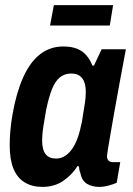

<svg xmlns="http://www.w3.org/2000/svg" viewBox="-20 -720 519 752"><path d="M146 12Q105 12 76 -6Q47 -24 32.5 -60Q18 -96 18 -150Q18 -177 20.5 -207.5Q23 -238 29 -272Q44 -357 70.5 -416.5Q97 -476 136.5 -507Q176 -538 228 -538Q260 -538 282 -529Q304 -520 318.5 -503Q333 -486 342 -463H348L378 -527H473L448 -393Q443 -365 436.5 -329.5Q430 -294 423.5 -257Q417 -220 411.5 -188Q406 -156 402.5 -134.5Q399 -113 399 -109Q399 -97 405 -91Q411 -85 422 -85H451L437 -4Q423 2 404.5 7Q386 12 368 12Q340 12 320 -0.5Q300 -13 295 -42Q292 -48 291 -54.5Q290 -61 289 -68L284 -70Q262 -35 227.5 -11.5Q193 12 146 12ZM200 -99Q218 -99 233.5 -108.5Q249 -118 262 -136Q275 -154 284.5 -181Q294 -208 301 -244Q307 -282 310.5 -303.5Q314 -325 315 -337.5Q316 -350 316 -359Q316 -383 310 -399Q304 -415 291.5 -423.5Q279 -432 259 -432Q233 -432 214.5 -417Q196 -402 183.5 -370.5Q171 -339 161 -291Q154 -252 150.5 -229Q147 -206 146 -192.5Q145 -179 145 -170Q145 -134 158.5 -116.5Q172 -99 200 -99ZM176 -620 191 -700H423L410 -620Z"/></svg>

Font: Archivo Condensed
Style: Bold Italic
Weight: 700
Width: 3
Italic angle: -10°
Designer: Hector Gatti
Foundry: Omnibus-Type
Version: Version 2.001